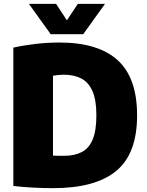

<svg xmlns="http://www.w3.org/2000/svg" viewBox="-20 -971 764 1000"><path d="M256 9Q208 9 153 6.2Q98 3.5 49.5 -2.5V-723Q102.5 -735 164.8 -742.2Q227 -749.5 290 -749.5Q491 -749.5 592.5 -657.8Q694 -566 694 -370Q694 -170.5 585.5 -80.8Q477 9 256 9ZM313 -159.5Q368 -159.5 405.5 -178.8Q443 -198 462.5 -244.2Q482 -290.5 482 -370.5Q482 -450.5 461.5 -496.8Q441 -543 402.8 -562.5Q364.5 -582 310.5 -582Q298.5 -582 282.5 -580.2Q266.5 -578.5 256 -576.5V-160.5Q272.5 -159.5 286.8 -159.5Q301 -159.5 313 -159.5ZM244 -793 130.5 -951H272L328.5 -865L385.5 -951H527L413.5 -793Z"/></svg>

Font: Encode Sans SmCnd Black
Style: Regular
Weight: 900
Width: 4
Designer: Multiple Designers
Foundry: Impallari Type
Version: Version 3.002; ttfautohint (v1.8.3) -l 8 -r 50 -G 200 -x 14 